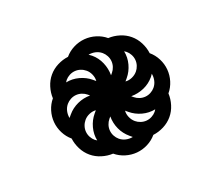

<svg xmlns="http://www.w3.org/2000/svg" viewBox="-81 -670 762 661"><g transform="rotate(20 300.0 -340.0)"><path d="M300 -179Q302 -179 304.5 -179.5Q307 -180 309 -180Q290 -195 279.5 -217.5Q269 -240 269 -264V-276Q259 -269 253 -257Q247 -245 247 -233Q247 -222 251 -212Q255 -202 262.5 -194.5Q270 -187 280 -183Q290 -179 300 -179ZM277 -407V-416Q277 -426 273 -436Q269 -446 261.5 -453.5Q254 -461 244 -465Q234 -469 224 -469Q211 -469 199.5 -463Q188 -457 180 -447Q183 -447 186 -447.5Q189 -448 193 -448Q217 -448 239 -437Q261 -426 277 -407ZM331 -404Q341 -411 347 -423Q353 -435 353 -448Q353 -458 349 -468Q345 -478 337.5 -485.5Q330 -493 320 -497Q310 -501 300 -501Q298 -501 295.5 -500.5Q293 -500 291 -500Q310 -485 320.5 -462.5Q331 -440 331 -416ZM408 -287Q418 -287 428 -291Q438 -295 445.5 -302.5Q453 -310 457 -320Q461 -330 461 -340Q461 -342 460.5 -344.5Q460 -347 460 -349Q445 -330 422.5 -319.5Q400 -309 376 -309H364Q371 -299 383 -293Q395 -287 408 -287ZM140 -331Q155 -350 177.5 -360.5Q200 -371 224 -371H236Q229 -381 217 -387Q205 -393 193 -393Q182 -393 172 -389Q162 -385 154.5 -377.5Q147 -370 143 -360Q139 -350 139 -340Q139 -338 139.5 -335.5Q140 -333 140 -331ZM193 -220V-233Q193 -257 203.5 -279Q214 -301 233 -317H224Q214 -317 204 -313Q194 -309 186.5 -301.5Q179 -294 175 -284Q171 -274 171 -264Q171 -251 177 -239.5Q183 -228 193 -220ZM376 -211Q389 -211 400.5 -217Q412 -223 420 -233H408Q383 -233 361 -243.5Q339 -254 323 -273V-264Q323 -254 327 -244Q331 -234 338.5 -226.5Q346 -219 356 -215Q366 -211 376 -211ZM376 -363Q386 -363 396 -367Q406 -371 413.5 -378.5Q421 -386 425 -396Q429 -406 429 -416Q429 -429 423 -440.5Q417 -452 407 -460Q407 -457 407.5 -454Q408 -451 408 -448Q408 -423 397 -401Q386 -379 367 -363ZM300 -125Q279 -125 259 -133.5Q239 -142 224 -156Q203 -156 183 -164.5Q163 -173 148 -188Q133 -203 124.5 -223Q116 -243 116 -264Q102 -279 93.5 -299Q85 -319 85 -340Q85 -361 93.5 -381Q102 -401 116 -416Q116 -437 124.5 -457Q133 -477 148 -492Q163 -507 183 -515.5Q203 -524 224 -524Q239 -538 259 -546.5Q279 -555 300 -555Q321 -555 341 -546.5Q361 -538 376 -524Q397 -524 417 -515.5Q437 -507 452 -492Q467 -477 475.5 -457Q484 -437 484 -416Q498 -401 506.5 -381Q515 -361 515 -340Q515 -319 506.5 -299Q498 -279 484 -264Q484 -243 475.5 -223Q467 -203 452 -188Q437 -173 417 -164.5Q397 -156 376 -156Q361 -142 341 -133.5Q321 -125 300 -125Z"/></g></svg>

Font: Iosevka HT Extrabold Extended
Style: Regular
Weight: 800
Width: 7
Monospace: yes
Designer: Belleve Invis
Foundry: Belleve Invis
Version: Version 32.3.0; ttfautohint (v1.8.4)